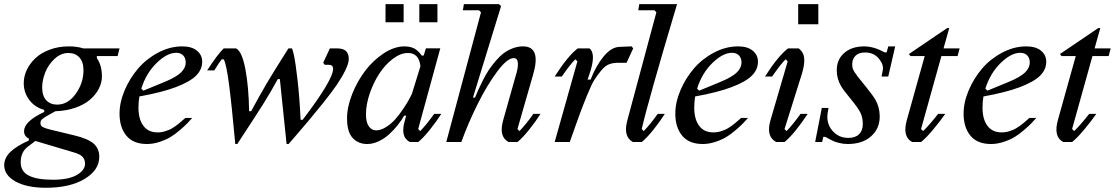

<svg xmlns="http://www.w3.org/2000/svg" viewBox="-69 -681 5348 921"><path d="M-48.8 111.8Q-48.8 76.2 -18.8 47.4Q11.2 18.6 69.3 -6.8V-16.6Q46.4 -27.3 46.4 -51.8Q46.4 -98.6 143.1 -144V-153.8Q98.6 -166 71.8 -201.2Q44.9 -236.3 44.9 -282.7Q44.9 -314.5 59.3 -345.2Q73.7 -376 100.3 -401.4Q127 -426.8 168.9 -442.6Q210.9 -458.5 261.2 -458.5Q300.8 -458.5 331.1 -448.7H504.4L495.1 -412.1H395.5V-402.3Q419.9 -367.7 419.9 -314.5Q419.9 -283.7 404.5 -254.4Q389.2 -225.1 361.3 -201.7Q333.5 -178.2 290.5 -163.6Q247.6 -148.9 196.8 -147.5L167 -130.9Q152.8 -123 147.5 -119.6Q142.1 -116.2 135.5 -111.1Q128.9 -106 127 -101.6Q125 -97.2 125 -90.8Q125 -77.6 135.5 -71.8Q146 -65.9 171.4 -59.6L289.1 -31.2Q353.5 -15.6 380.4 8.1Q407.2 31.7 407.2 71.3Q407.2 134.8 336.9 177.2Q266.6 219.7 151.4 219.7Q59.6 219.7 5.4 189.5Q-48.8 159.2 -48.8 111.8ZM258.8 -426.8Q222.7 -426.8 192.6 -398.7Q162.6 -370.6 147.9 -333.3Q133.3 -295.9 133.3 -261.7Q133.3 -221.2 152.8 -200.2Q172.4 -179.2 205.1 -179.2Q257.3 -179.2 294.4 -231.2Q331.5 -283.2 331.5 -344.2Q331.5 -383.8 312 -405.3Q292.5 -426.8 258.8 -426.8ZM338.9 104.5Q338.9 84 327.1 71.5Q315.4 59.1 291 51.8L100.6 -4.9L63.5 23.4Q30.3 48.8 30.3 97.7Q30.3 141.6 69.3 161.4Q108.4 181.2 185.1 181.2Q259.8 181.2 299.3 158.4Q338.9 135.7 338.9 104.5Z M805.2 -458.5Q851.1 -458.5 876 -437.7Q900.9 -417 900.9 -384.8Q900.9 -347.7 871.8 -318.4Q842.8 -289.1 775.4 -263.4Q708 -237.8 599.6 -218.3Q595.2 -192.4 595.2 -165Q595.2 -108.9 618.9 -77.4Q642.6 -45.9 686.5 -45.9Q696.3 -45.9 706.1 -47.4Q715.8 -48.8 725.3 -52.2Q734.9 -55.7 742.2 -58.3Q749.5 -61 758.8 -67.1Q768.1 -73.2 773.2 -76.4Q778.3 -79.6 787.4 -87.2Q796.4 -94.7 799.1 -96.9Q801.8 -99.1 810.5 -106.9Q819.3 -114.7 819.8 -115.2H853Q839.4 -99.6 828.6 -88.6Q817.9 -77.6 794.2 -57.1Q770.5 -36.6 749 -23.7Q727.5 -10.7 696.8 -0.5Q666 9.8 636.2 9.8Q570.3 9.8 537.4 -30Q504.4 -69.8 504.4 -135.7Q504.4 -189.9 528.8 -247.6Q553.2 -305.2 593 -351.8Q632.8 -398.4 689.5 -428.5Q746.1 -458.5 805.2 -458.5ZM775.9 -427.7Q732.4 -427.7 682.1 -378.7Q631.8 -329.6 608.9 -255.9L618.7 -246.1L718.3 -287.1Q775.4 -310.5 798.6 -332.8Q821.8 -355 821.8 -381.8Q821.8 -402.8 809.6 -415.3Q797.4 -427.7 775.9 -427.7Z M1305.7 9.8 1273.4 -301.8H1263.7Q1228 -236.8 1195.1 -184.3Q1162.1 -131.8 1069.3 9.8H1059.6Q1042 -183.1 1029.5 -277.3Q1017.1 -371.6 1004.4 -396.5H994.6Q983.4 -383.3 959 -343.3H924.8Q973.1 -418.5 1003.9 -448.7H1063.5Q1091.8 -434.6 1107.9 -350.1Q1124 -265.6 1126 -147.5H1135.7Q1177.7 -225.6 1211.2 -282.2Q1244.6 -338.9 1314.5 -448.7H1332Q1336.9 -434.6 1342.5 -409.2Q1348.1 -383.8 1357.9 -300.5Q1367.7 -217.3 1373 -106.4H1382.8Q1528.8 -297.9 1528.8 -350.6Q1528.8 -370.1 1508.3 -370.1H1488.8L1481.4 -379.9L1513.2 -448.7H1550.8Q1604 -448.7 1604 -397.9Q1604 -377 1586.9 -342.5Q1569.8 -308.1 1545.9 -273.2Q1522 -238.3 1481.9 -188.2Q1441.9 -138.2 1411.4 -102.1Q1380.9 -65.9 1334.5 -12.2Q1321.8 2.4 1315.4 9.8Z M1780.3 -574.2V-661.1H1867.2V-574.2ZM1942.4 -574.2V-661.1H2029.3V-574.2ZM1873.5 -104.5 1879.4 -126H1869.6Q1856.4 -103 1838.6 -80.6Q1820.8 -58.1 1797.9 -37.1Q1774.9 -16.1 1747.3 -3.2Q1719.7 9.8 1692.4 9.8Q1649.4 9.8 1622.6 -19.3Q1595.7 -48.3 1595.7 -113.3Q1595.7 -167.5 1620.1 -229.2Q1644.5 -291 1682.6 -341.3Q1720.7 -391.6 1771.5 -425Q1822.3 -458.5 1871.1 -458.5Q1889.6 -458.5 1904.3 -454.1Q1918.9 -449.7 1928.7 -441.7Q1938.5 -433.6 1943.4 -428.2Q1948.2 -422.9 1953.6 -414.6H1963.4L1974.1 -449.2H2043L1937 -62L1946.8 -52.2Q1979.5 -86.4 2013.7 -134.8H2047.9Q2023.9 -97.2 1992.9 -58.6Q1961.9 -20 1937.5 0H1896.5Q1872.1 -13.2 1866.9 -39.6Q1861.8 -65.9 1873.5 -104.5ZM1686.5 -132.8Q1686.5 -94.2 1700.2 -75Q1713.9 -55.7 1735.4 -55.7Q1758.3 -55.7 1783.4 -71.8Q1808.6 -87.9 1827.6 -109.6Q1846.7 -131.3 1865 -158.7Q1883.3 -186 1892.3 -202.4Q1901.4 -218.8 1906.7 -230.5L1947.8 -363.3Q1940.9 -426.8 1887.7 -426.8Q1852.1 -426.8 1814.9 -398.4Q1777.8 -370.1 1750 -327.1Q1722.2 -284.2 1704.3 -231.7Q1686.5 -179.2 1686.5 -132.8Z M2071.8 0 2238.3 -622.1 2228.5 -631.8H2151.4L2156.2 -661.1H2324.7L2334.5 -651.4L2199.7 -212.9H2209.5Q2219.2 -236.3 2226.8 -253.2Q2234.4 -270 2248.5 -297.9Q2262.7 -325.7 2275.9 -345.5Q2289.1 -365.2 2308.1 -387.9Q2327.1 -410.6 2346.2 -425Q2365.2 -439.5 2389.6 -449Q2414.1 -458.5 2439.9 -458.5Q2527.8 -458.5 2488.3 -323.2L2413.1 -62L2422.9 -52.2Q2455.6 -86.4 2489.7 -134.8H2523.9Q2500 -97.2 2469 -58.6Q2438 -20 2413.6 0H2370.1Q2322.3 -25.9 2344.7 -104.5L2404.8 -317.9Q2416.5 -353.5 2415.3 -377.9Q2414.1 -402.3 2395 -402.3Q2363.8 -402.3 2314.9 -336.4Q2266.1 -270.5 2221.2 -179.9Q2176.3 -89.4 2144 0Z M2968.3 -448.7 2936.5 -379.9H2896.5Q2872.1 -379.9 2853 -372.8Q2834 -365.7 2814.9 -342.8Q2795.9 -319.8 2782 -297.6Q2768.1 -275.4 2746.6 -222.7Q2725.1 -169.9 2709.7 -127.7Q2694.3 -85.4 2664.1 0H2591.8L2700.7 -386.7L2690.9 -396.5Q2668.9 -376 2626 -314H2591.8Q2654.8 -412.6 2702.1 -448.7H2758.8Q2792.5 -422.4 2757.3 -321.8L2749.5 -299.3H2764.2Q2789.1 -364.3 2825.7 -409.2Q2862.3 -454.1 2901.4 -456.1L2960.9 -458.5Z M2966.8 0Q2918.9 -25.4 2940.4 -104.5L3079.6 -622.1L3069.8 -631.8H2992.7L2997.6 -661.1H3178.7Q3039.6 -194.8 3009.3 -62L3019 -52.2Q3051.8 -86.4 3085.9 -134.8H3120.1Q3096.2 -97.2 3065.2 -58.6Q3034.2 -20 3009.8 0Z M3471.2 -458.5Q3517.1 -458.5 3542 -437.7Q3566.9 -417 3566.9 -384.8Q3566.9 -347.7 3537.8 -318.4Q3508.8 -289.1 3441.4 -263.4Q3374 -237.8 3265.6 -218.3Q3261.2 -192.4 3261.2 -165Q3261.2 -108.9 3284.9 -77.4Q3308.6 -45.9 3352.5 -45.9Q3362.3 -45.9 3372.1 -47.4Q3381.8 -48.8 3391.4 -52.2Q3400.9 -55.7 3408.2 -58.3Q3415.5 -61 3424.8 -67.1Q3434.1 -73.2 3439.2 -76.4Q3444.3 -79.6 3453.4 -87.2Q3462.4 -94.7 3465.1 -96.9Q3467.8 -99.1 3476.6 -106.9Q3485.4 -114.7 3485.8 -115.2H3519Q3505.4 -99.6 3494.6 -88.6Q3483.9 -77.6 3460.2 -57.1Q3436.5 -36.6 3415 -23.7Q3393.6 -10.7 3362.8 -0.5Q3332 9.8 3302.2 9.8Q3236.3 9.8 3203.4 -30Q3170.4 -69.8 3170.4 -135.7Q3170.4 -189.9 3194.8 -247.6Q3219.2 -305.2 3259 -351.8Q3298.8 -398.4 3355.5 -428.5Q3412.1 -458.5 3471.2 -458.5ZM3441.9 -427.7Q3398.4 -427.7 3348.1 -378.7Q3297.9 -329.6 3274.9 -255.9L3284.7 -246.1L3384.3 -287.1Q3441.4 -310.5 3464.6 -332.8Q3487.8 -355 3487.8 -381.8Q3487.8 -402.8 3475.6 -415.3Q3463.4 -427.7 3441.9 -427.7Z M3759.8 -564.5V-661.1H3856.4V-564.5ZM3694.3 -62 3704.1 -52.2Q3736.8 -86.4 3771 -134.8H3805.2Q3781.2 -97.2 3750.2 -58.6Q3719.2 -20 3694.8 0H3653.8Q3604 -26.9 3627 -104.5L3709.5 -386.7L3699.7 -396.5Q3677.7 -376 3634.8 -314H3600.6Q3663.6 -412.6 3710.9 -448.7H3762.7Q3776.9 -437 3783.4 -422.6Q3790 -408.2 3788.8 -383.5Q3787.6 -358.9 3776.4 -323.2Z M4191.9 -314H4159.7L4165.5 -344.2Q4170.9 -370.6 4146.7 -399.9Q4122.6 -429.2 4080.6 -429.2Q4050.3 -429.2 4034.7 -413.6Q4019 -397.9 4019 -372.1Q4019 -362.3 4021.2 -354Q4023.4 -345.7 4030.5 -334.7Q4037.6 -323.7 4043 -316.7Q4048.3 -309.6 4062.3 -292.5Q4076.2 -275.4 4084.5 -265.1Q4120.6 -219.7 4129.9 -203.1Q4150.9 -167 4150.9 -122.1Q4150.9 -64 4109.4 -27.1Q4067.9 9.8 3997.6 9.8Q3977.1 9.8 3957.3 4.9Q3937.5 0 3927 -4.9Q3916.5 -9.8 3903.6 -17.1Q3890.6 -24.4 3890.1 -24.4H3880.4L3874.5 0H3841.3L3873 -163.1H3905.3L3901.9 -144Q3892.6 -92.3 3922.4 -55.9Q3952.1 -19.5 4000.5 -19.5Q4033.7 -19.5 4051.8 -37.1Q4069.8 -54.7 4069.8 -85.9Q4069.8 -119.1 4056.9 -143.3Q4043.9 -167.5 4011.2 -207Q3975.6 -250 3965.3 -268.1Q3944.8 -303.2 3944.8 -344.7Q3944.8 -395.5 3980.7 -427Q4016.6 -458.5 4076.7 -458.5Q4122.6 -458.5 4174.3 -429.7H4184.1L4191.9 -458.5H4225.1Z M4349.1 -62 4358.9 -52.2Q4387.7 -79.6 4431.2 -134.8H4465.3Q4442.4 -102.1 4408.4 -61Q4374.5 -20 4349.6 0H4306.2Q4258.8 -25.4 4280.8 -104.5L4366.7 -412.1H4298.3L4291 -421.9L4474.6 -546.4H4484.4L4457 -448.7H4534.2L4524.4 -412.1H4446.8Z M4854 -458.5Q4899.9 -458.5 4924.8 -437.7Q4949.7 -417 4949.7 -384.8Q4949.7 -347.7 4920.7 -318.4Q4891.6 -289.1 4824.2 -263.4Q4756.8 -237.8 4648.4 -218.3Q4644 -192.4 4644 -165Q4644 -108.9 4667.7 -77.4Q4691.4 -45.9 4735.4 -45.9Q4745.1 -45.9 4754.9 -47.4Q4764.6 -48.8 4774.2 -52.2Q4783.7 -55.7 4791 -58.3Q4798.3 -61 4807.6 -67.1Q4816.9 -73.2 4822 -76.4Q4827.1 -79.6 4836.2 -87.2Q4845.2 -94.7 4847.9 -96.9Q4850.6 -99.1 4859.4 -106.9Q4868.2 -114.7 4868.7 -115.2H4901.9Q4888.2 -99.6 4877.4 -88.6Q4866.7 -77.6 4843 -57.1Q4819.3 -36.6 4797.9 -23.7Q4776.4 -10.7 4745.6 -0.5Q4714.8 9.8 4685.1 9.8Q4619.1 9.8 4586.2 -30Q4553.2 -69.8 4553.2 -135.7Q4553.2 -189.9 4577.6 -247.6Q4602.1 -305.2 4641.8 -351.8Q4681.6 -398.4 4738.3 -428.5Q4794.9 -458.5 4854 -458.5ZM4824.7 -427.7Q4781.2 -427.7 4731 -378.7Q4680.7 -329.6 4657.7 -255.9L4667.5 -246.1L4767.1 -287.1Q4824.2 -310.5 4847.4 -332.8Q4870.6 -355 4870.6 -381.8Q4870.6 -402.8 4858.4 -415.3Q4846.2 -427.7 4824.7 -427.7Z M5073.7 -62 5083.5 -52.2Q5112.3 -79.6 5155.8 -134.8H5189.9Q5167 -102.1 5133.1 -61Q5099.1 -20 5074.2 0H5030.8Q4983.4 -25.4 5005.4 -104.5L5091.3 -412.1H5022.9L5015.6 -421.9L5199.2 -546.4H5209L5181.6 -448.7H5258.8L5249 -412.1H5171.4Z"/></svg>

Font: Happy Times at the IKOB Italic
Style: Regular
Weight: 400
Designer: Lucas Le Bihan
Foundry: Lucas Le Bihan
Version: Version 1.000;PS 1.0;hotconv 1.0.88;makeotf.lib2.5.647800